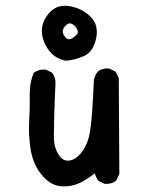

<svg xmlns="http://www.w3.org/2000/svg" viewBox="-20 -653 540 678"><path d="M188.5 3.9Q152.8 -2.4 124.5 -39.1Q96.2 -74.7 87.9 -127Q80.1 -178.2 83 -225.1Q85.9 -270.5 85 -313.5Q85 -320.8 85.2 -327.9Q85.4 -335 85.9 -341.8Q86.4 -348.6 87.6 -355.5Q88.9 -362.3 90.3 -368.7Q91.8 -375 93.8 -381.3Q95.7 -387.7 98.1 -393.6L98.6 -395.5L100.1 -396.5Q117.2 -409.2 141.1 -407.2H142.1L143.1 -406.7L162.6 -397L164.1 -396L165 -395Q177.7 -377.9 175.8 -354Q175.8 -354 175.5 -348.6Q175.3 -343.3 174.8 -333.7Q174.3 -324.2 173.8 -311.8Q173.3 -299.3 172.9 -285.2Q172.4 -271 171.9 -255.9Q171.4 -240.7 171.1 -226.6Q170.9 -212.4 170.7 -199.5Q170.4 -186.5 170.2 -176.8Q169.9 -167 170.4 -161.1Q171.9 -129.9 187.5 -106Q202.1 -83.5 224.1 -85.9Q247.1 -88.4 268.6 -115.7Q290.5 -144 297.9 -188.5Q305.7 -233.9 311.5 -368.7Q314 -386.2 324.7 -399.4L325.2 -399.9Q340.8 -413.1 364.7 -411.1H365.7L366.7 -410.6L386.2 -400.9L388.2 -399.9L389.2 -397.9L398.9 -378.4L399.4 -377.4V-376L401.4 -40V-38.6L400.9 -37.6L391.1 -17.1L390.6 -16.1L389.6 -15.1Q374 -2 350.1 -3.9H349.1L348.1 -4.4L328.6 -14.2L327.1 -15.1L326.2 -16.1Q318.4 -27.3 314.9 -41Q276.4 -11.2 250.5 -2.4Q240.7 1 230.7 2.9Q220.7 4.9 210.2 5.1Q199.7 5.4 189 3.9ZM211.9 -438.5Q191.4 -442.9 175.8 -453.1Q160.2 -463.4 148.9 -480Q138.2 -496.6 132.8 -513.2Q127.4 -529.8 127.9 -546.4Q128.9 -580.6 155.8 -609.4Q183.6 -639.2 228 -630.9Q271.5 -622.6 299.8 -593.8Q329.6 -564.5 319.3 -516.6Q308.6 -469.2 276.4 -455.1Q260.7 -448.2 245.1 -444.1Q229.5 -439.9 213.4 -438.5H212.4ZM254.4 -535.2Q257.3 -550.3 240.2 -564.5Q231.9 -571.3 224.6 -570.3Q217.3 -569.3 209 -559.6Q193.4 -541 210.9 -521.5Q211.4 -521 212.2 -520.3Q212.9 -519.5 213.4 -519Q219.7 -512.2 230.2 -515.6Q240.7 -519 254.4 -535.2Z"/></svg>

Font: NaikaiFont
Style: SemiBold
Weight: 600
Version: Version 1.89